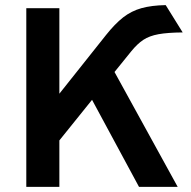

<svg xmlns="http://www.w3.org/2000/svg" viewBox="-20 -732 748 752"><path d="M83 0V-700H212.5V-365L395 -594.5Q430 -638.5 462.2 -663.8Q494.5 -689 534 -700Q573.5 -711 629 -712L695.5 -605Q636.5 -604.5 600.8 -598Q565 -591.5 541.2 -575.8Q517.5 -560 494 -531L428.5 -450L676 0H524.5L340.5 -341L212.5 -182V0Z"/></svg>

Font: Undotted
Style: Bold
Weight: 700
Designer: Delve Withrington, Dave Bailey, Thomas Jockin
Foundry: Delve Fonts LLC
Version: Version 4.000